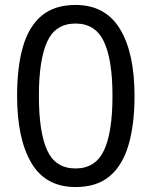

<svg xmlns="http://www.w3.org/2000/svg" viewBox="-20 -745 612 775"><path d="M523 -358Q523 -243 499 -160.5Q475 -78 423 -34Q371 10 285 10Q164 10 106.5 -87.5Q49 -185 49 -358Q49 -474 72.5 -556Q96 -638 148 -681.5Q200 -725 285 -725Q405 -725 464 -628.5Q523 -532 523 -358ZM137 -358Q137 -211 170.5 -138Q204 -65 285 -65Q365 -65 399.5 -137.5Q434 -210 434 -358Q434 -504 399.5 -577Q365 -650 285 -650Q204 -650 170.5 -577Q137 -504 137 -358Z"/></svg>

Font: Noto Sans Tifinagh Air
Style: Regular
Weight: 400
Designer: JamraPatel
Foundry: JamraPatel LLC
Version: Version 2.006; ttfautohint (v1.8.4.7-5d5b)